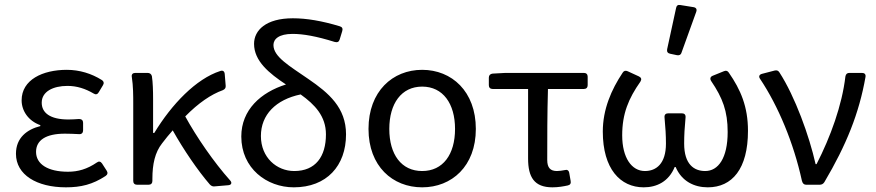

<svg xmlns="http://www.w3.org/2000/svg" viewBox="-20 -763 3617 793"><path d="M45.9 -127.9C45.9 -41 131.8 10.7 252 10.7C314.5 10.7 362.3 -1 416 -36.1C424.8 -42 425.8 -49.8 420.9 -57.6L401.4 -87.9C395.5 -96.7 387.7 -97.7 379.9 -91.8C339.8 -64.5 302.7 -53.7 260.7 -53.7C177.7 -53.7 128.9 -85 128.9 -135.7C128.9 -183.6 168.9 -210.9 248 -210.9C267.6 -210.9 286.1 -210 306.6 -209C317.4 -208 323.2 -214.8 323.2 -224.6V-255.9C323.2 -265.6 317.4 -271.5 306.6 -271.5C291 -270.5 277.3 -269.5 262.7 -269.5C185.5 -269.5 152.3 -297.9 152.3 -338.9C152.3 -384.8 199.2 -408.2 258.8 -408.2C297.9 -408.2 333 -396.5 366.2 -377C375 -371.1 382.8 -373 387.7 -381.8L405.3 -411.1C410.2 -418.9 409.2 -426.8 400.4 -432.6C358.4 -459 308.6 -474.6 255.9 -474.6C156.2 -474.6 69.3 -433.6 69.3 -348.6C69.3 -305.7 96.7 -263.7 146.5 -246.1V-242.2C91.8 -228.5 45.9 -194.3 45.9 -127.9Z M930.7 -17.6C863.3 -92.8 791 -198.2 745.1 -282.2C799.8 -337.9 851.6 -373 900.4 -390.6C909.2 -394.5 913.1 -400.4 912.1 -409.2L908.2 -457C907.2 -468.8 900.4 -473.6 889.6 -469.7C790 -437.5 689.5 -333 617.2 -213.9H612.3V-353.5C612.3 -387.7 611.3 -422.9 607.4 -448.2C605.5 -457 598.6 -461.9 589.8 -461.9H539.1C528.3 -461.9 522.5 -456.1 524.4 -445.3C530.3 -408.2 530.3 -366.2 530.3 -335V-15.6C530.3 -5.9 536.1 0 545.9 0H593.8C603.5 0 609.4 -5.9 609.4 -15.6V-24.4C609.4 -85 620.1 -133.8 649.4 -170.9C664.1 -190.4 678.7 -208 693.4 -224.6C738.3 -144.5 796.9 -58.6 846.7 -1C852.5 4.9 858.4 7.8 866.2 6.8L922.9 2C935.5 1 939.5 -7.8 930.7 -17.6Z M1253.9 -436.5C1174.8 -491.2 1109.4 -528.3 1109.4 -577.1C1109.4 -601.6 1131.8 -623 1188.5 -623C1232.4 -623 1287.1 -613.3 1362.3 -589.8C1373 -586.9 1379.9 -589.8 1382.8 -599.6L1393.6 -634.8C1396.5 -644.5 1393.6 -651.4 1383.8 -654.3C1309.6 -676.8 1246.1 -687.5 1189.5 -687.5C1078.1 -687.5 1029.3 -637.7 1029.3 -582C1029.3 -510.7 1091.8 -460 1161.1 -414.1C1057.6 -381.8 976.6 -309.6 976.6 -199.2C976.6 -67.4 1082 10.7 1193.4 10.7C1329.1 10.7 1409.2 -78.1 1409.2 -208C1409.2 -318.4 1337.9 -378.9 1253.9 -436.5ZM1195.3 -56.6C1123 -56.6 1057.6 -112.3 1057.6 -201.2C1057.6 -289.1 1119.1 -351.6 1221.7 -373C1280.3 -331.1 1326.2 -283.2 1326.2 -208C1326.2 -116.2 1283.2 -56.6 1195.3 -56.6Z M1502 -230.5C1502 -76.2 1601.6 10.7 1723.6 10.7C1845.7 10.7 1945.3 -76.2 1945.3 -230.5C1945.3 -385.7 1845.7 -474.6 1723.6 -474.6C1601.6 -474.6 1502 -385.7 1502 -230.5ZM1859.4 -230.5C1859.4 -125 1809.6 -56.6 1723.6 -56.6C1637.7 -56.6 1587.9 -125 1587.9 -230.5C1587.9 -335 1637.7 -405.3 1723.6 -405.3C1809.6 -405.3 1859.4 -335 1859.4 -230.5Z M2161.1 -108.4C2161.1 -31.2 2186.5 10.7 2261.7 10.7C2285.2 10.7 2307.6 6.8 2325.2 2.9C2335 1 2338.9 -5.9 2336.9 -15.6L2331.1 -48.8C2329.1 -59.6 2322.3 -63.5 2312.5 -60.5C2301.8 -58.6 2291 -56.6 2280.3 -56.6C2252.9 -56.6 2240.2 -70.3 2240.2 -102.5C2240.2 -192.4 2240.2 -293 2243.2 -395.5H2391.6C2401.4 -395.5 2407.2 -401.4 2407.2 -411.1V-446.3C2407.2 -456.1 2401.4 -461.9 2391.6 -461.9H2068.4L2014.6 -459C2004.9 -458 1999 -452.1 1999 -442.4V-411.1C1999 -401.4 2004.9 -395.5 2014.6 -395.5H2161.1Z M2772.5 -730.5 2735.4 -559.6C2733.4 -548.8 2738.3 -543 2748 -541L2775.4 -535.2C2784.2 -533.2 2792 -536.1 2794.9 -545.9L2855.5 -713.9C2859.4 -724.6 2855.5 -731.4 2844.7 -733.4L2790 -742.2C2780.3 -744.1 2774.4 -740.2 2772.5 -730.5ZM2469.7 -219.7C2469.7 -65.4 2542 10.7 2638.7 10.7C2693.4 10.7 2742.2 -13.7 2766.6 -73.2H2770.5C2795.9 -13.7 2847.7 10.7 2903.3 10.7C3003.9 10.7 3069.3 -65.4 3069.3 -222.7C3069.3 -322.3 3039.1 -392.6 2990.2 -462.9C2985.4 -470.7 2978.5 -472.7 2969.7 -468.8L2923.8 -450.2C2914.1 -446.3 2911.1 -438.5 2917 -428.7C2964.8 -358.4 2985.4 -303.7 2985.4 -217.8C2985.4 -109.4 2946.3 -56.6 2892.6 -56.6C2846.7 -56.6 2805.7 -84 2805.7 -169.9C2805.7 -205.1 2807.6 -236.3 2811.5 -278.3C2812.5 -289.1 2806.6 -294.9 2796.9 -294.9H2739.3C2729.5 -294.9 2723.6 -289.1 2724.6 -278.3C2728.5 -236.3 2730.5 -204.1 2730.5 -169.9C2730.5 -86.9 2690.4 -56.6 2643.6 -56.6C2588.9 -56.6 2549.8 -111.3 2549.8 -204.1C2549.8 -293.9 2576.2 -356.4 2625 -425.8C2630.9 -435.5 2628.9 -442.4 2619.1 -447.3L2572.3 -468.8C2563.5 -472.7 2556.6 -470.7 2551.8 -462.9C2504.9 -392.6 2469.7 -311.5 2469.7 -219.7Z M3119.1 -437.5C3194.3 -325.2 3257.8 -172.9 3292 -16.6C3294.9 -4.9 3300.8 0 3309.6 0H3365.2C3373 0 3379.9 -2.9 3384.8 -10.7C3475.6 -164.1 3528.3 -294.9 3554.7 -445.3C3556.6 -456.1 3550.8 -461.9 3540 -461.9H3488.3C3478.5 -461.9 3473.6 -457 3471.7 -447.3C3458 -329.1 3410.2 -197.3 3352.5 -85H3348.6C3322.3 -202.1 3263.7 -364.3 3199.2 -463.9C3194.3 -471.7 3188.5 -473.6 3179.7 -471.7L3127 -458C3116.2 -455.1 3112.3 -447.3 3119.1 -437.5Z"/></svg>

Font: Ed Sans Neue
Style: Regular
Weight: 400
Designer: Stephen Hutchings
Version: Version 1.004;PS 001.004;hotconv 1.0.88;makeotf.lib2.5.64775